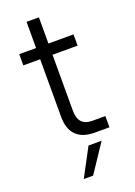

<svg xmlns="http://www.w3.org/2000/svg" viewBox="-158 -702 677 964"><g transform="rotate(-20 180.0 -220.0)"><path d="M25 -500H115V-640H181V-500H315V-440H181V-140Q181 -60 255 -60H325V0H247Q182 0 148.5 -33.5Q115 -67 115 -132V-440H25ZM195 50H265L165 200H115Z"/></g></svg>

Font: Retni Sans
Style: Regular
Weight: 400
Designer: Vitaly Kuzmin
Foundry: ParaType Ltd.
Version: Version 1.00;March 2, 2019;FontCreator 11.5.0.2425 64-bit; t